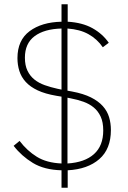

<svg xmlns="http://www.w3.org/2000/svg" viewBox="-20 -800 599 902"><path d="M269 82V0Q188 -2 134.5 -34.5Q81 -67 44 -115L72 -138Q107 -92 153 -63.5Q199 -35 269 -32V-346L245 -350Q192 -359 157 -375.5Q122 -392 101 -415Q80 -438 71 -466.5Q62 -495 62 -527Q62 -611 119 -653.5Q176 -696 269 -698V-780H298V-698Q367 -694 414.5 -667.5Q462 -641 491 -599L463 -578Q436 -617 395.5 -639.5Q355 -662 297 -666V-374L319 -370Q372 -360 407 -342.5Q442 -325 463 -301.5Q484 -278 492.5 -249.5Q501 -221 501 -189Q501 -100 446.5 -52.5Q392 -5 298 0V82ZM465 -187Q465 -226 453 -252Q441 -278 420.5 -295Q400 -312 372 -322Q344 -332 312 -338L297 -341V-32Q378 -37 421.5 -76Q465 -115 465 -187ZM97 -529Q97 -493 109 -468Q121 -443 141.5 -426.5Q162 -410 190 -400Q218 -390 250 -383L269 -379V-666Q188 -664 142.5 -630Q97 -596 97 -529Z"/></svg>

Font: IBM Plex Sans Devanagari ExtraLight
Style: Regular
Weight: 200
Designer: Mike Abbink, Paul van der Laan, Pieter van Rosmalen, Erin McLaughlin
Foundry: Bold Monday
Version: Version 1.1